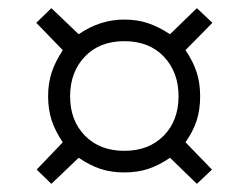

<svg xmlns="http://www.w3.org/2000/svg" viewBox="-20 -527 606 471"><path d="M70 -111 134 -178Q115 -206 106.5 -232.5Q98 -259 98 -291Q98 -322 106.5 -348.5Q115 -375 134 -404L69 -471L106 -507L173 -443Q225 -479 285 -479Q317 -479 343.5 -470Q370 -461 397 -443L463 -507L501 -471L435 -404Q454 -376 462.5 -349.5Q471 -323 471 -291Q471 -258 462.5 -231.5Q454 -205 435 -178L500 -111L463 -76L397 -140Q371 -122 344.5 -113Q318 -104 285 -104Q252 -104 225.5 -113Q199 -122 173 -140L106 -76ZM418 -291Q418 -350 382 -388Q346 -426 285 -426Q224 -426 188 -388Q152 -350 152 -291Q152 -231 188.5 -194Q225 -157 285 -157Q345 -157 381.5 -194Q418 -231 418 -291Z"/></svg>

Font: Athiti
Style: Regular
Weight: 400
Designer: CadsonDemak Team
Foundry: CadsonDemak
Version: Version 1.033